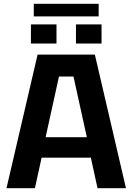

<svg xmlns="http://www.w3.org/2000/svg" viewBox="-20 -986 694 1006"><path d="M14 0 177 -700H477L640 0H491L456 -160H198L163 0ZM219 -267H435L365 -585H289ZM142 -758V-858H276V-758ZM378 -758V-858H512V-758ZM157 -900V-966H497V-900Z"/></svg>

Font: Tektur SemiBold
Style: Regular
Weight: 600
Designer: Adam Jagosz
Foundry: Adam Jagosz
Version: Version 1.005;gftools[0.9.30]